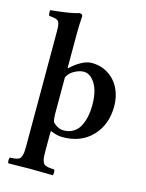

<svg xmlns="http://www.w3.org/2000/svg" viewBox="-136 -779 830 1094"><g transform="rotate(15 279.5 -232.0)"><path d="M208 -323.2V-106Q208 -80.1 213.9 -60.1Q216.3 -57.1 221.2 -53Q226.1 -48.8 227.1 -47.9Q250.5 -28.8 277.8 -28.8Q311.5 -28.8 336.4 -44.7Q361.3 -60.5 374.5 -87.4Q387.7 -114.3 393.8 -144.5Q399.9 -174.8 399.9 -209Q399.9 -311.5 356 -356.9Q334 -381.8 304.2 -381.8Q280.3 -381.8 251 -366.5Q221.7 -351.1 208 -323.2ZM209 9.8V109.9Q209 131.3 210 145Q210.9 158.7 214.6 169.2Q218.3 179.7 222.2 184.8Q226.1 189.9 236.3 193.4Q246.6 196.8 256.1 198Q265.6 199.2 284.2 200.2Q288.6 204.6 288.6 217Q288.6 229.5 284.2 233.9Q198.2 231.9 152.8 231.9Q107.9 231.9 23.9 233.9Q19.5 229.5 19.5 217Q19.5 204.6 23.9 200.2Q42 199.2 50.8 198Q59.6 196.8 69.6 193.4Q79.6 189.9 83.3 184.8Q86.9 179.7 90.6 169.2Q94.2 158.7 95.2 145Q96.2 131.3 96.2 109.9V-564.9Q96.2 -608.4 87.6 -620.8Q79.1 -633.3 49.8 -636.2Q47.4 -636.7 40.5 -637.2Q33.7 -637.7 30.8 -638.2Q28.3 -642.6 27.3 -654.1Q26.4 -665.5 27.8 -670.9Q158.7 -684.1 192.9 -698.2Q212.9 -698.2 212.9 -683.1Q209 -633.3 209 -578.1V-381.8Q210 -377.4 211.2 -377.4Q212.4 -377.4 216.8 -381.8Q241.7 -406.2 274.7 -424.1Q307.6 -441.9 334 -441.9Q390.6 -441.9 434.1 -413.6Q477.5 -385.3 499.8 -338.9Q522 -292.5 522 -235.8Q522 -127.4 456.5 -58.8Q391.1 9.8 284.2 9.8Q254.4 9.8 226.1 -1L224.1 -2Q213.9 -5.9 210 -6.8Q209 -2.9 209 9.8Z"/></g></svg>

Font: Common Serif SemiBold
Style: Regular
Weight: 600
Designer: Philipp H. Poll, Khaled Hosny
Foundry: Stefan Peev, Context Ltd.
Version: Version 1.026